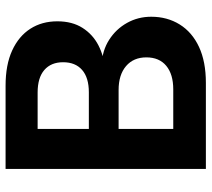

<svg xmlns="http://www.w3.org/2000/svg" viewBox="-54 -686 740 671"><g transform="rotate(-90 315.5 -350.0)"><path d="M61 0V-700H352Q425 -700 475 -677Q525 -654 551 -613.5Q577 -573 577 -519Q577 -467 554 -431Q531 -395 493 -375.5Q455 -356 411 -353L427 -364Q475 -362 512.5 -338Q550 -314 571.5 -275.5Q593 -237 593 -191Q593 -135 566 -91.5Q539 -48 487.5 -24Q436 0 362 0ZM201 -114H339Q392 -114 421.5 -138.5Q451 -163 451 -208Q451 -253 420.5 -279Q390 -305 337 -305H201ZM201 -409H329Q380 -409 407 -432.5Q434 -456 434 -499Q434 -541 407 -564.5Q380 -588 328 -588H201Z"/></g></svg>

Font: DM Sans 28pt ExtraBold
Style: Regular
Weight: 800
Version: Version 4.004;gftools[0.9.30]